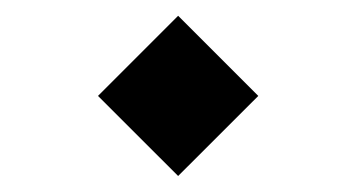

<svg xmlns="http://www.w3.org/2000/svg" viewBox="-20 -385 447 241"><path d="M103 -264.6 203.6 -164.1 304.2 -264.6 203.6 -365.2Z"/></svg>

Font: Sahel
Style: Regular
Weight: 400
Foundry: Saber Rastikerdar (saber.rastikerdar@gmail.com)
Version: Version 3.4.0